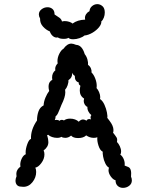

<svg xmlns="http://www.w3.org/2000/svg" viewBox="-20 -909 713 929"><path d="M614 -54Q618 -46 618 -36Q618 -20 605 -10Q592 0 575 0Q560 0 549.5 -9.5Q539 -19 539 -37Q528 -39 516.5 -54.5Q505 -70 505 -86Q505 -90 507 -98Q497 -103 489.5 -118.5Q482 -134 479 -151Q476 -168 477 -175Q464 -181 456.5 -204.5Q449 -228 451 -245Q444 -242 434 -242Q414 -242 397 -254Q384 -241 358 -241Q334 -241 324 -253Q311 -242 296 -242Q284 -242 277 -247Q270 -242 256 -242Q244 -242 232 -246Q220 -250 213 -257Q212 -257 208 -255Q214 -236 214 -221Q214 -198 191 -181Q195 -173 195 -162Q195 -140 180 -120Q165 -100 151 -98Q155 -89 155 -77Q155 -50 137 -27.5Q119 -5 93 -5Q86 -5 82 -6Q69 -6 62 -14Q55 -22 55 -35Q55 -44 60 -56Q59 -60 59 -68Q59 -88 79 -103Q78 -106 78 -112Q78 -127 85.5 -142.5Q93 -158 105 -163Q104 -165 104 -172Q104 -189 112 -211.5Q120 -234 130 -237Q128 -281 159 -326Q159 -349 166 -369.5Q173 -390 191 -399Q192 -418 200 -437Q208 -456 218 -469Q215 -480 215 -489Q215 -503 220.5 -511.5Q226 -520 233 -522Q232 -526 232 -534Q232 -556 248 -569L247 -575Q247 -590 259 -602Q258 -606 258 -613Q258 -631 267 -649Q276 -667 287 -673Q305 -698 325 -698Q334 -698 348 -692Q377 -691 390 -647Q399 -636 403 -621.5Q407 -607 406 -595Q415 -589 419.5 -579Q424 -569 423 -558Q433 -549 440.5 -530Q448 -511 448 -494Q448 -486 447 -483Q454 -476 459.5 -463Q465 -450 465 -439Q465 -433 464 -430Q477 -421 485.5 -402Q494 -383 497.5 -364.5Q501 -346 499 -339Q501 -336 510 -324.5Q519 -313 524 -301.5Q529 -290 529 -280Q529 -271 527 -267Q531 -262 536 -255.5Q541 -249 544 -244Q547 -239 547 -232Q547 -225 546 -222Q554 -214 560 -201Q566 -188 566 -176Q566 -166 562 -161Q573 -153 579 -138Q585 -123 583 -108Q583 -108 600.5 -101Q618 -94 614 -54ZM420 -331Q418 -337 418 -340Q418 -348 422 -352Q413 -359 407.5 -370Q402 -381 403 -392Q396 -394 390.5 -402.5Q385 -411 385 -421Q385 -424 387 -432Q366 -445 366 -471Q366 -481 369 -494Q368 -495 364 -498.5Q360 -502 361 -510Q341 -516 342 -542Q334 -546 329 -557Q331 -534 311 -521Q312 -510 307 -496Q302 -482 295 -475Q296 -471 296 -462Q296 -439 277 -401Q272 -390 269 -381Q265 -371 260.5 -361Q256 -351 249 -346Q249 -336 245 -328L253 -329Q263 -329 268 -324Q271 -329 280 -329Q286 -329 289 -326Q301 -335 319 -335Q332 -335 343 -331Q354 -327 361 -320Q371 -331 382 -331Q389 -331 399 -325Q401 -331 408 -332.5Q415 -334 420 -331ZM174 -819Q168 -830 168 -839Q168 -854 181 -864Q194 -874 210 -874Q224 -874 234 -865.5Q244 -857 244 -839Q260 -829 268.5 -822.5Q277 -816 280 -805Q288 -807 293 -807Q304 -807 315 -803.5Q326 -800 331 -795Q355 -813 392 -814Q391 -817 391 -822Q391 -832 397 -841Q403 -850 413 -855Q414 -870 425.5 -879.5Q437 -889 451 -889Q466 -889 478 -877Q487 -867 487 -848Q487 -836 482.5 -824Q478 -812 470 -805Q472 -794 460 -778.5Q448 -763 428 -751Q408 -739 388 -737Q381 -730 365 -724.5Q349 -719 334 -719Q318 -719 311 -726Q304 -721 289 -721Q268 -721 260 -728Q248 -725 237 -733.5Q226 -742 221 -757Q203 -764 188 -780.5Q173 -797 174 -819Z"/></svg>

Font: Pangolin
Style: Regular
Weight: 400
Designer: Kevin Burke
Foundry: Google, Inc.
Version: Version 1.101